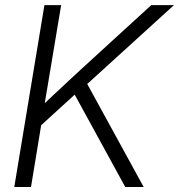

<svg xmlns="http://www.w3.org/2000/svg" viewBox="-20 -748 716 768"><path d="M121.6 -226.1 130.4 -308.1Q162.1 -338.4 192.6 -366.9Q223.1 -395.5 253.9 -424.1Q284.7 -452.6 316.4 -481.9L585 -727.5H675.8L314.5 -398.9L309.1 -397ZM37.1 0 157.7 -727.5H224.6L182.1 -473.1L154.8 -310.1L149.4 -275.9L104 0ZM481 0 271.5 -382.8 316.9 -434.1 554.7 0Z"/></svg>

Font: Inter 28pt Light
Style: Italic
Weight: 300
Italic angle: -9.3988°
Designer: Rasmus Andersson
Foundry: rsms
Version: Version 4.001;git-66647c0bb